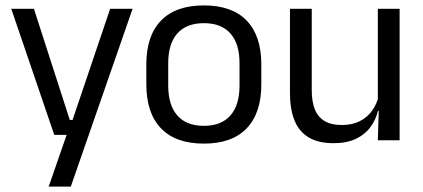

<svg xmlns="http://www.w3.org/2000/svg" viewBox="-20 -521 1570 713"><path d="M239.2 -75.5H285.7L243.1 -56.9L389 -488.2H472.3L242.9 172H160.8L238.1 -50.8L273.7 -20.2H181.5L21.9 -488.2H106Z M737.1 12.3Q632.2 12.3 577.8 -44.5Q523.4 -101.2 523.4 -207.7V-281.9Q523.4 -388 577.9 -444.5Q632.3 -500.9 737.1 -500.9Q841.9 -500.9 896.1 -444.5Q950.4 -388 950.4 -281.9V-207.7Q950.4 -101.2 896.1 -44.5Q841.9 12.3 737.1 12.3ZM737.1 -53.7Q801.8 -53.7 835.6 -92.2Q869.5 -130.7 869.5 -203V-286.6Q869.5 -358.5 835.7 -396.7Q801.9 -435 737.1 -435Q672.3 -435 638.5 -396.7Q604.7 -358.5 604.7 -286.6V-203Q604.7 -130.7 638.5 -92.2Q672.3 -53.7 737.1 -53.7Z M1056.8 -488.2H1137.7V-184.5Q1137.7 -145.8 1148.4 -117Q1159.1 -88.3 1183.6 -72.6Q1208.2 -56.8 1249.5 -56.8Q1288.5 -56.8 1316.6 -71.3Q1344.7 -85.7 1362.4 -110.7Q1380.1 -135.6 1386.6 -166.8L1401.1 -109.3H1383.5Q1375.8 -76.7 1355.8 -49.2Q1335.8 -21.8 1302.1 -5.6Q1268.4 10.7 1219.1 10.7Q1161.4 10.7 1125.6 -11.2Q1089.8 -33 1073.3 -74.7Q1056.8 -116.3 1056.8 -175.7ZM1383.1 -488.2H1464V0H1383.1L1386.7 -117.2L1383.1 -121.9Z"/></svg>

Font: Anek Devanagari Medium
Style: Regular
Weight: 500
Designer: Kailash Malviya (Devanagari) & Yesha Goshar (Latin)
Foundry: Ek Type
Version: Version 1.003